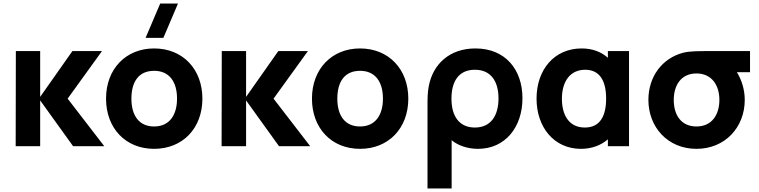

<svg xmlns="http://www.w3.org/2000/svg" viewBox="-20 -830 4308 1090"><path d="M208 0V-260L395 0H572L364 -270L559 -540H391L208 -280V-540H70L69 0Z M806.5 -615H907.5L990.5 -810H889.5ZM855 15C1017 15 1129 -102 1129 -270C1129 -437 1018 -555 855 -555C695 -555 582 -439 582 -270C582 -103 692 15 855 15ZM855 -112C770 -112 726 -173 726 -270C726 -364 766 -428 855 -428C941 -428 985 -366 985 -270C985 -177 942 -112 855 -112Z M1377 0V-260L1564 0H1741L1533 -270L1728 -540H1560L1377 -280V-540H1239L1238 0Z M2024 15C2186 15 2298 -102 2298 -270C2298 -437 2187 -555 2024 -555C1864 -555 1751 -439 1751 -270C1751 -103 1861 15 2024 15ZM2024 -112C1939 -112 1895 -173 1895 -270C1895 -364 1935 -428 2024 -428C2110 -428 2154 -366 2154 -270C2154 -177 2111 -112 2024 -112Z M2544 240V-34C2580 -4 2634 15 2694 15C2847 15 2946 -107 2946 -272C2946 -435 2849 -555 2679 -555C2534 -555 2438 -468 2414 -340C2407 -303 2407 -266 2407 -230V240ZM2676 -106C2588 -106 2543 -169 2543 -270C2543 -368 2584 -434 2676 -434C2765 -434 2810 -371 2810 -271C2810 -173 2766 -106 2676 -106Z M3278 15C3339 15 3392 -5 3431 -39V0H3551V-540H3431V-502C3393 -536 3342.5 -555 3282 -555C3127 -555 3026 -435 3026 -270C3026 -108 3125 15 3278 15ZM3300 -106C3208 -106 3170 -180 3170 -269C3170 -372 3220 -434 3302 -434C3387 -434 3421 -368 3421 -270C3421 -172 3387 -106 3300 -106Z M3934 15C4096 15 4208 -107 4208 -263C4208 -322 4190 -377 4163.5 -420H4238V-540H4014C3946 -540 3897 -540 3860 -531C3739 -500 3661 -395 3661 -263C3661 -108 3771 15 3934 15ZM3934 -112C3849 -112 3805 -174 3805 -263C3805 -344 3845 -413 3934 -413C4020 -413 4064 -347 4064 -263C4064 -178 4021 -112 3934 -112Z"/></svg>

Font: Manrope ExtraBold
Style: Regular
Weight: 800
Designer: Mikhail Sharanda
Foundry: Mikhail Sharanda
Version: Version 4.505